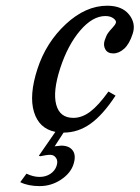

<svg xmlns="http://www.w3.org/2000/svg" viewBox="-20 -443 481 662"><path d="M378.4 -113.3Q334.5 -46.4 291.7 -16.1Q249 14.2 199.2 14.2L168.5 61.5Q187.5 59.1 190.9 59.1Q218.8 59.1 231 76.2Q243.2 93.3 233.2 124Q223.1 154.8 189.7 176.8Q156.2 198.7 116.7 198.7Q77.1 198.7 49.8 185.1L71.3 155.8Q94.7 167 116.2 167Q137.7 167 153.6 156.5Q169.4 146 175 129.2Q180.7 112.3 173.3 101.6Q166 90.8 153.3 90.8Q140.6 90.8 119.1 95.7L113.8 94.2L170.9 11.7Q114.7 0.5 97.2 -56.9Q79.6 -114.3 109.1 -205.3Q138.7 -296.4 207 -359.9Q275.4 -423.3 349.6 -423.3Q400.4 -423.3 424.8 -393.1Q449.2 -362.8 437.7 -327.1Q426.3 -291.5 408.2 -275.1Q390.1 -258.8 370.6 -258.8Q351.1 -258.8 343.3 -272.7Q335.4 -286.6 340.8 -303.5Q346.2 -320.3 352.1 -328.6Q357.9 -336.9 367.7 -347.2Q377.4 -357.4 379.6 -364.5Q381.8 -371.6 371.3 -379.6Q360.8 -387.7 343.3 -387.7Q299.3 -387.7 256.6 -337.9Q213.9 -288.1 187.7 -208Q161.6 -127.9 173.8 -82.3Q186 -36.6 232.9 -36.6Q262.7 -36.6 291 -57.9Q319.3 -79.1 354 -127.4Z"/></svg>

Font: RIT Rachana
Style: Italic
Weight: 400
Designer: Hussain KH
Version: 1.5.2